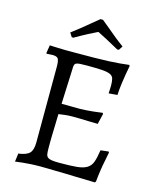

<svg xmlns="http://www.w3.org/2000/svg" viewBox="-125 -932 841 1029"><g transform="rotate(15 295.5 -418.0)"><path d="M213 -105Q213 -85 215 -73Q217 -61 225.5 -55Q234 -49 249.5 -47Q265 -45 292 -45Q351 -45 386.5 -48.5Q422 -52 442 -64.5Q462 -77 470.5 -101.5Q479 -126 485 -167L529 -172L532 -167Q527 -142 522 -115Q517 -92 512.5 -61.5Q508 -31 505 1L500 7Q440 6 384 4Q360 3 334.5 2.5Q309 2 284 1.5Q259 1 237 0.5Q215 0 197 0Q168 0 143 1.5Q118 3 99 5Q77 8 58 10L64 -36Q109 -42 125.5 -59.5Q142 -77 142 -120L143 -540Q143 -572 136 -583Q129 -594 106 -594Q101 -594 95 -593.5Q89 -593 84 -593Q78 -592 72 -592L70 -596L77 -640Q100 -639 124 -638Q144 -637 168.5 -637Q193 -637 216 -637Q276 -637 321 -637.5Q366 -638 401 -639.5Q436 -641 463.5 -643.5Q491 -646 516 -649L519 -643Q514 -620 510 -594Q506 -571 502 -541.5Q498 -512 496 -477L448 -473Q448 -481 449 -489Q449 -496 449.5 -503.5Q450 -511 450 -516Q450 -540 446 -554.5Q442 -569 426.5 -576Q411 -583 380.5 -585Q350 -587 297 -587Q273 -587 259 -586Q245 -585 238 -581.5Q231 -578 229 -570Q227 -562 227 -548L219 -354Q236 -354 267.5 -353.5Q299 -353 322 -353Q336 -353 356 -354.5Q376 -356 396 -358Q419 -361 444 -364L448 -359L434 -300Q409 -300 384 -301Q363 -302 338.5 -302.5Q314 -303 294 -303Q271 -303 250.5 -300.5Q230 -298 217 -296Q216 -255 215 -225Q214 -195 213.5 -172.5Q213 -150 213 -133.5Q213 -117 213 -105ZM165 -735Q189 -753 213.5 -772.5Q238 -792 258 -809Q281 -828 303 -846H317Q339 -828 362 -809Q382 -792 406 -772.5Q430 -753 455 -735L441 -713L432 -712Q397 -732 363.5 -749.5Q330 -767 310 -777Q289 -767 256.5 -750Q224 -733 188 -712L179 -713Z"/></g></svg>

Font: Alegreya
Style: Regular
Weight: 400
Designer: Juan Pablo del Peral
Foundry: Juan Pablo del Peral
Version: Version 1.003